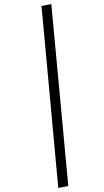

<svg xmlns="http://www.w3.org/2000/svg" viewBox="-20 -820 511 939"><path d="M231 -800 314 90 265 99 183 -791Z"/></svg>

Font: Fira Sans Condensed Light
Style: Italic
Weight: 300
Width: 3
Italic angle: -8°
Designer: Carrois Corporate & Edenspiekermann AG
Foundry: Carrois Corporate GbR & Edenspiekermann AG
Version: Version 4.203